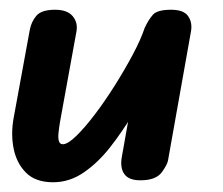

<svg xmlns="http://www.w3.org/2000/svg" viewBox="-20 -370 458 394"><path d="M89 4Q53 4 33.5 -15.5Q14 -35 8 -65Q2 -95 8 -128L41 -308Q44 -325 54.5 -337.5Q65 -350 93 -350Q118 -350 129 -337Q140 -324 137 -306L103 -119Q101 -107 100 -96.5Q99 -86 101 -80Q103 -74 109 -74Q119 -74 136.5 -91Q154 -108 174.5 -135Q195 -162 215.5 -194.5Q236 -227 252.5 -258Q269 -289 277 -313L288 -195Q272 -168 251.5 -134Q231 -100 206.5 -68.5Q182 -37 152.5 -16.5Q123 4 89 4ZM268 0Q244 0 235 -13Q226 -26 230 -48L277 -313Q285 -330 294 -340Q303 -350 331 -350Q357 -350 366 -337Q375 -324 372 -306L325 -42Q324 -33 312 -16.5Q300 0 268 0Z"/></svg>

Font: Edu QLD Beginners
Style: Regular
Weight: 400
Designer: Tina and Corey Anderson
Foundry: Google for Education
Version: Version 1.001